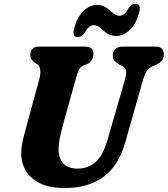

<svg xmlns="http://www.w3.org/2000/svg" viewBox="-20 -935 846 968"><path d="M523 -232.5 608 -527Q616 -555 616.2 -573.5Q616.5 -592 596 -603L584 -608Q563.5 -620 555.8 -630.2Q548 -640.5 548.5 -657Q548.5 -675 560.8 -687.5Q573 -700 597.5 -700H765.5Q786 -700 796 -689Q806 -678 806 -661.5Q806 -639.5 795.2 -628.2Q784.5 -617 764.5 -607L751 -602Q727.5 -590.5 717.2 -572.2Q707 -554 697.5 -520L613.5 -224Q578.5 -98 500.8 -42.5Q423 13 308 13Q230.5 13 181.5 -11Q132.5 -35 109.5 -75Q86.5 -115 87 -162Q87.5 -198 98 -240.2Q108.5 -282.5 118 -316.5L178 -534.5Q185 -559.5 182.8 -581Q180.5 -602.5 170.5 -609.5L159.5 -615.5Q144.5 -627 138.5 -636Q132.5 -645 133 -661Q133.5 -676.5 143.8 -688.2Q154 -700 172 -700H409Q451.5 -700 451 -663Q450.5 -647.5 442.8 -633Q435 -618.5 417 -610.5L402.5 -606Q386 -599 378 -583Q370 -567 362.5 -538.5L300.5 -316.5Q288 -270.5 281.8 -240Q275.5 -209.5 275.5 -185.5Q274.5 -136 299.5 -110.5Q324.5 -85 370.5 -85Q423.5 -85 461.5 -117.5Q499.5 -150 523 -232.5ZM566.5 -753.5Q538.5 -753.5 519.5 -767Q500.5 -780.5 485.5 -794.2Q470.5 -808 453 -808Q427.5 -808 408 -771Q394 -748 372 -748Q342.5 -748 354 -792Q369.5 -850 401.5 -880Q433.5 -910 468.5 -910Q497 -910 516 -896.2Q535 -882.5 550.2 -869Q565.5 -855.5 582.5 -855.5Q609 -855.5 627.5 -893Q641.5 -915 663.5 -915Q693 -915 681.5 -871.5Q666 -813.5 634 -783.5Q602 -753.5 566.5 -753.5Z"/></svg>

Font: Fraunces 72pt SuperSoft
Style: Bold Italic
Weight: 700
Italic angle: -16°
Version: Version 1.000;[0bf87f6ff]